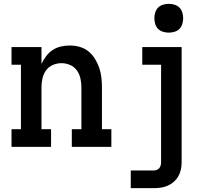

<svg xmlns="http://www.w3.org/2000/svg" viewBox="-20 -765 1090 1000"><path d="M40 0V-92H89V-428H40V-520H196V-432Q206 -453 220 -472Q234 -491 253.5 -504Q273 -517 296 -522.5Q319 -528 343 -528Q369 -528 394.5 -521Q420 -514 440 -498Q460 -482 474 -459.5Q488 -437 496.5 -412.5Q505 -388 508 -362Q511 -336 511 -310V-92H560V0H354V-92H404V-310Q404 -333 399 -356Q394 -379 380.5 -398Q367 -417 345 -426.5Q323 -436 300 -436Q277 -436 255 -426.5Q233 -417 219.5 -398Q206 -379 201 -356Q196 -333 196 -310V-92H246V0ZM661 215V123H779Q787 123 795 120.5Q803 118 808.5 112Q814 106 816.5 97.5Q819 89 819 81V-428H721V-520H926V81Q926 100 922 118.5Q918 137 908.5 153.5Q899 170 884.5 182.5Q870 195 852.5 202.5Q835 210 816.5 212.5Q798 215 779 215ZM859 -595Q844 -595 829 -599.5Q814 -604 803.5 -614.5Q793 -625 788.5 -640Q784 -655 784 -670Q784 -685 788.5 -700Q793 -715 803.5 -725.5Q814 -736 829 -740.5Q844 -745 859 -745Q874 -745 889 -740.5Q904 -736 914.5 -725.5Q925 -715 929.5 -700Q934 -685 934 -670Q934 -655 929.5 -640Q925 -625 914.5 -614.5Q904 -604 889 -599.5Q874 -595 859 -595Z"/></svg>

Font: Iosevka Etoile Semibold
Style: Regular
Weight: 600
Designer: Belleve Invis
Foundry: Belleve Invis
Version: Version 22.1.2; ttfautohint (v1.8.4)